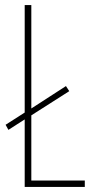

<svg xmlns="http://www.w3.org/2000/svg" viewBox="-20 -734 373 754"><path d="M77 -265 13 -224 2 -244 77 -292V-714H103V-308L239 -396L252 -376L103 -281V-25H313V0H77Z"/></svg>

Font: Noto Sans Display Thin Cond
Style: Regular
Weight: 250
Width: 3
Designer: Monotype Design team
Foundry: Monotype Imaging Inc.
Version: Version 1.000